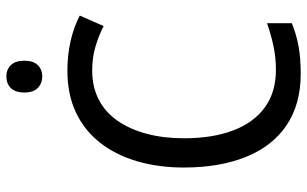

<svg xmlns="http://www.w3.org/2000/svg" viewBox="-201 -755 966 604"><g transform="rotate(-90 282.0 -453.0)"><path d="M362 -646Q311 -646 271 -625.5Q231 -605 204 -566Q177 -527 163 -474Q149 -421 149 -357Q149 -268 173.5 -203Q198 -138 246 -103Q294 -68 364 -68Q404 -68 440.5 -76Q477 -84 511 -96V-18Q477 -4 439.5 3Q402 10 352 10Q256 10 190 -34.5Q124 -79 90.5 -162Q57 -245 57 -358Q57 -437 76.5 -504Q96 -571 134.5 -620.5Q173 -670 230 -697Q287 -724 362 -724Q410 -724 454.5 -714Q499 -704 535 -685L502 -610Q473 -625 438 -635.5Q403 -646 362 -646ZM344 -916Q365 -916 379 -902Q393 -888 393 -859Q393 -831 379 -817Q365 -803 344 -803Q322 -803 307.5 -817Q293 -831 293 -859Q293 -888 307 -902Q321 -916 344 -916Z"/></g></svg>

Font: Noto Sans Arabic SemiCondensed
Style: Regular
Weight: 400
Width: 4
Designer: Monotype Design Team, Nadine Chahine, Nizar Qandah and Khaled Hosny
Foundry: Monotype Imaging Inc.
Version: Version 2.012